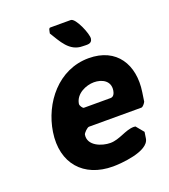

<svg xmlns="http://www.w3.org/2000/svg" viewBox="-137 -838 828 943"><g transform="rotate(-20 277.5 -366.5)"><path d="M72 -253C48 -96 139 7 292 7C328 7 480 -2 490 -67L495 -100L462 -140C462 -140 455 -141 453 -141C409 -141 368 -106 319 -106C275 -106 206 -131 215 -187C216 -195 238 -217 247 -217H521C529 -217 541 -233 544 -240L551 -287C572 -425 506 -534 360 -534C201 -534 94 -397 72 -253ZM239 -340C247 -390 303 -414 344 -414C385 -414 428 -393 420 -343C418 -331 412 -313 395 -313H255C250 -313 237 -330 239 -340ZM223 -713C255 -662 284 -599 353 -599C374 -599 400 -593 404 -620C408 -643 368 -740 342 -740H235C227 -740 226 -727 225 -723Z"/></g></svg>

Font: Asimov Print
Style: CIt
Weight: 500
Designer: Google
Version: Version 2.000980: 2014